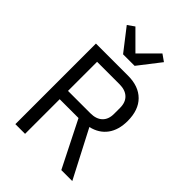

<svg xmlns="http://www.w3.org/2000/svg" viewBox="-268 -1059 1176 1176"><g transform="rotate(45 320.0 -471.5)"><path d="M357 -769H257L146 -912L190 -943L307 -826L424 -943L468 -912ZM177 -300V0H93V-698H371Q463 -698 514.5 -646.5Q566 -595 566 -500Q566 -423 530 -373.5Q494 -324 426 -308L586 0H491L340 -300ZM177 -372H371Q421 -372 448.5 -398Q476 -424 476 -472V-524Q476 -572 448.5 -598Q421 -624 371 -624H177Z"/></g></svg>

Font: Aneliza
Style: Regular
Weight: 400
Designer: Mike Abbink, Paul van der Laan, Pieter van Rosmalen
Foundry: Bold Monday
Version: Version 3.0